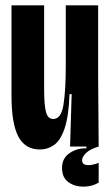

<svg xmlns="http://www.w3.org/2000/svg" viewBox="-20 -548 413 718"><path d="M129 11Q74 11 48.5 -37.5Q23 -86 23 -190V-528H145V-214Q145 -155 152 -129Q159 -103 179 -103Q209 -103 217.5 -157Q226 -211 226 -303V-528H347V-262L349 0H242L248 -196H240Q237 -114 222 -69Q207 -24 183 -6.5Q159 11 129 11ZM349 135Q324 150 291.5 150Q259 150 235.5 133Q212 116 212 80Q212 43 241 24Q270 5 303 7V-5H349V0Q316 10 301.5 24.5Q287 39 287 51Q287 64 297.5 67.5Q308 71 322.5 68.5Q337 66 349 61Z"/></svg>

Font: Bricolage Grotesque 96pt Condensed SemiBold
Style: Regular
Weight: 600
Width: 3
Designer: Mathieu Triay
Foundry: Atelier Triay
Version: Version 1.001; ttfautohint (v1.8.4.7-5d5b);gftools[0.9.33.de